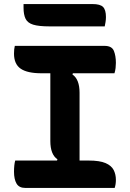

<svg xmlns="http://www.w3.org/2000/svg" viewBox="-20 -926 640 946"><path d="M545 0H105Q74 0 61.5 -21.5Q49 -43 49 -80Q49 -96 50.5 -110.5Q52 -125 55 -135H261L263 -141Q228 -165 228 -231V-565H184Q115 -565 82 -587.5Q49 -610 49 -662Q49 -684 53 -700H495Q531 -700 541 -675.5Q551 -651 551 -616Q551 -604 549.5 -591Q548 -578 544 -565H339L337 -559Q372 -535 372 -469V-135H417Q471 -135 500 -122.5Q529 -110 540 -88.5Q551 -67 551 -40Q551 -18 545 0ZM96 -906H436Q474 -906 488 -891.5Q502 -877 502 -842Q502 -830 500 -817.5Q498 -805 496 -796H224Q171 -796 143.5 -804.5Q116 -813 106 -833.5Q96 -854 96 -888Z"/></svg>

Font: Recursive Mn Csl St
Style: Bold
Weight: 700
Monospace: yes
Version: Version 1.079;hotconv 1.0.112;makeotfexe 2.5.65598; ttfautoh